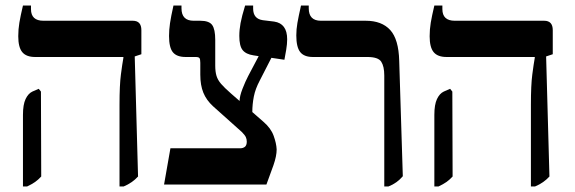

<svg xmlns="http://www.w3.org/2000/svg" viewBox="-20 -667 2078 694"><path d="M412 7V-289Q412 -359 417 -397.5Q422 -436 426 -458V-461H107Q75 -461 60.5 -478.5Q46 -496 46 -536Q46 -561 50 -585Q54 -609 63 -647H92V-634Q92 -592 137 -592H460Q491 -592 491 -558V-471L467 -463L479 -29Q458 -6 427 7ZM63 7V-252Q63 -289 72.5 -309Q82 -329 97 -336L120 -346L128 -336L129 -29Q118 -17 106.5 -9Q95 -1 78 7Z M573 0 596 -131H848Q859 -131 866 -137Q872 -143 872 -155Q872 -164 868.5 -171.5Q865 -179 854 -190L750 -283Q726 -305 715 -332Q704 -359 704 -397V-440Q704 -453 701 -457Q698 -461 687 -461H651Q619 -461 605 -478Q591 -495 591 -537Q591 -559 594.5 -583Q598 -607 607 -647H636V-637Q636 -592 680 -592H704Q736 -592 747 -576.5Q758 -561 758 -523V-430Q758 -408 762.5 -393Q767 -378 779 -364Q791 -350 815 -329L846 -302Q846 -319 856.5 -346Q867 -373 877 -392L915 -464L896 -467Q869 -471 857 -486Q845 -501 845 -537Q845 -559 849.5 -583.5Q854 -608 866 -647H895V-636Q895 -599 930 -594L971 -589Q1018 -582 1018 -525Q1018 -508 1014.5 -487Q1011 -466 1008 -451L961 -458L919 -376Q903 -346 897.5 -318Q892 -290 892 -262L932 -227Q959 -204 969 -176.5Q979 -149 980 -127Q980 -103 968.5 -70Q957 -37 943 0Z M1369 7V-394Q1369 -427 1358 -444Q1347 -461 1308 -461H1111Q1079 -461 1065 -479Q1051 -497 1051 -539Q1051 -561 1055 -584Q1059 -607 1068 -647H1096V-637Q1096 -592 1140 -592H1302Q1360 -592 1390.5 -558.5Q1421 -525 1423 -447L1436 -30Q1415 -5 1384 7Z M1899 7V-289Q1899 -359 1904 -397.5Q1909 -436 1913 -458V-461H1594Q1562 -461 1547.5 -478.5Q1533 -496 1533 -536Q1533 -561 1537 -585Q1541 -609 1550 -647H1579V-634Q1579 -592 1624 -592H1947Q1978 -592 1978 -558V-471L1954 -463L1966 -29Q1945 -6 1914 7ZM1550 7V-252Q1550 -289 1559.5 -309Q1569 -329 1584 -336L1607 -346L1615 -336L1616 -29Q1605 -17 1593.5 -9Q1582 -1 1565 7Z"/></svg>

Font: Noto Serif Hebrew SemiCondensed SemiBold
Style: Regular
Weight: 600
Width: 4
Designer: Monotype Design Team
Foundry: Monotype Imaging Inc.
Version: Version 2.004; ttfautohint (v1.8.4.7-5d5b)